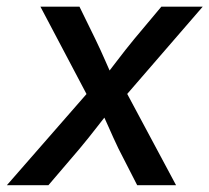

<svg xmlns="http://www.w3.org/2000/svg" viewBox="-48 -542 613 562"><path d="M-27.8 0 235.4 -301.3 223.1 -232.9 70.3 -522.5H184.6L230.5 -428.7Q246.6 -395.5 260.5 -363.5Q274.4 -331.5 288.6 -299.8H244.6Q270 -331.5 294.2 -363.5Q318.4 -395.5 345.7 -428.7L424.3 -522.5H545.4L294.4 -232.4L306.6 -300.3L467.3 0H353.5L298.8 -106.9Q283.2 -139.6 269.8 -170.4Q256.3 -201.2 241.2 -231.9H284.2Q259.8 -201.2 236.1 -170.4Q212.4 -139.6 185.1 -106.9L93.8 0Z"/></svg>

Font: Inter 28pt Medium
Style: Italic
Weight: 500
Italic angle: -9.3988°
Designer: Rasmus Andersson
Foundry: rsms
Version: Version 4.001;git-66647c0bb